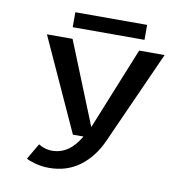

<svg xmlns="http://www.w3.org/2000/svg" viewBox="-89 -733 1029 1018"><g transform="rotate(10 425.0 -223.5)"><path d="M235 -641.5H621.5V-561H235ZM245 -500 424 -56.5 603.5 -500H740.5L516 0Q475.5 91 405.8 143.2Q336 195.5 239.5 195.5Q201 195.5 163.5 185Q126 174.5 117.5 167L167.5 81.5Q176.5 88.5 197.2 95.8Q218 103 239.5 103Q286 103 323.2 78.2Q360.5 53.5 392 0H335L107 -500Z"/></g></svg>

Font: League Mono Wide Medium
Style: Regular
Weight: 500
Width: 8
Designer: Tyler Finck
Foundry: The League of Moveable Type / Tyler Finck
Version: Version 2.210